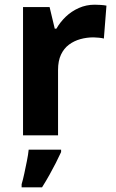

<svg xmlns="http://www.w3.org/2000/svg" viewBox="-20 -576 494 817"><path d="M383 -556Q394 -556 409 -555Q424 -554 433 -552L422 -412Q415 -414 401.5 -415.5Q388 -417 378 -417Q349 -417 322 -409.5Q295 -402 273.5 -386Q252 -370 239.5 -343.5Q227 -317 227 -278V0H78V-546H191L213 -454H220Q236 -482 260 -505Q284 -528 315.5 -542Q347 -556 383 -556ZM240 71Q230 93 217.5 117.5Q205 142 190.5 168Q176 194 159 221H72V208Q78 188 83.5 162Q89 136 94.5 109Q100 82 102 61H240Z"/></svg>

Font: Noto Sans Devanagari
Style: Bold
Weight: 700
Version: Version 2.003